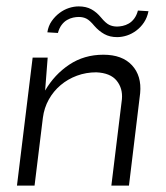

<svg xmlns="http://www.w3.org/2000/svg" viewBox="-20 -580 520 600"><path d="M82 -400H129L121 -297Q150 -347 196.5 -378Q243 -409 303 -409Q362 -409 392.5 -376Q423 -343 418 -289L383 0H328L361 -270Q364 -304 344.5 -328Q325 -352 281 -354Q249 -354 220.5 -343.5Q192 -333 169.5 -314Q147 -295 132.5 -269Q118 -243 114 -212L88 0H33ZM275 -499Q261 -516 250.5 -521.5Q240 -527 226 -527Q218 -527 208.5 -525Q199 -523 189.5 -517.5Q180 -512 172.5 -502Q165 -492 161 -477L128 -479Q131 -499 141.5 -514Q152 -529 166 -539.5Q180 -550 195.5 -555Q211 -560 226 -560Q249 -560 265.5 -551Q282 -542 296 -525Q310 -508 321 -502.5Q332 -497 346 -497Q353 -497 363 -499Q373 -501 382.5 -506.5Q392 -512 399.5 -522Q407 -532 411 -547L444 -545Q440 -525 430 -510Q420 -495 406 -484.5Q392 -474 376.5 -469Q361 -464 346 -464Q323 -464 306 -473.5Q289 -483 275 -499Z"/></svg>

Font: Josefin Sans
Style: Italic
Weight: 400
Italic angle: -7.5°
Designer: Santiago Orozco
Foundry: Typemade